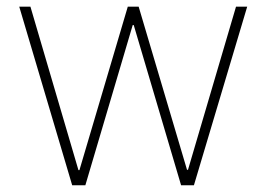

<svg xmlns="http://www.w3.org/2000/svg" viewBox="-20 -550 791 570"><path d="M37.1 -530.3H70.3L212.9 -44.9H215.8L359.4 -530.3H391.6L535.2 -45.9H538.1L680.7 -530.3H713.9L555.7 0H517.6L377 -475.6H374L233.4 0H194.3Z"/></svg>

Font: Pretendard Std Thin
Style: Regular
Weight: 100
Designer: Base glyphs from Inter by Rasmus Andersson; Hangeul glyphs from Noto Sans CJK(Source Han Sans) by Jang Soo-young and Kan
Foundry: Kil Hyung-jin
Version: Version 1.309